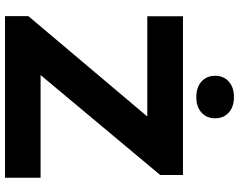

<svg xmlns="http://www.w3.org/2000/svg" viewBox="-114 -841 955 767"><g transform="rotate(90 363.5 -457.5)"><path d="M44.4 -93.3 445.3 -568.4H44.9V-710.9H679.2V-620.1L279.8 -142.1H689.9V0H44.4ZM305.7 -784.9Q282.7 -805.7 282.7 -839.4Q282.7 -873 305.7 -893.8Q328.6 -914.6 367.7 -914.6Q406.7 -914.6 429.7 -893.8Q452.6 -873 452.6 -839.4Q452.6 -805.7 429.7 -784.9Q406.7 -764.2 367.7 -764.2Q328.6 -764.2 305.7 -784.9Z"/></g></svg>

Font: Bert Sans Black
Style: Regular
Weight: 900
Designer: Christian Robertson, Adam Twardoch, & Cristiano Sobral
Foundry: Google
Version: Version 12.135;January 10, 2020;FontCreator 12.0.0.2547 64-b